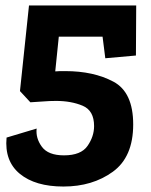

<svg xmlns="http://www.w3.org/2000/svg" viewBox="-20 -541 551 702"><path d="M467 -86Q467 33 392.5 87Q318 141 212 141Q109 141 52.5 94.5Q-4 48 4 -38L114 -71Q110 -36 133 -4.5Q156 27 214 27Q276 27 300 -7.5Q324 -42 324 -80Q324 -137 282 -154.5Q240 -172 185 -172Q161 -172 137 -170Q113 -168 91 -167L53 -208L86 -521H478L477 -338L365 -328L355 -407H195L182 -280Q191 -281 200.5 -281Q210 -281 219 -281Q322 -281 394.5 -242.5Q467 -204 467 -86Z"/></svg>

Font: Zilla Slab
Style: Bold Italic
Weight: 700
Italic angle: -6°
Designer: Typotheque.com
Foundry: Typotheque type foundry
Version: Version 1.1; 2017; ttfautohint (v1.6)